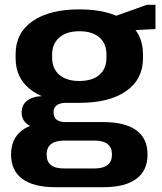

<svg xmlns="http://www.w3.org/2000/svg" viewBox="-20 -589 676 799"><path d="M310 -161Q186 -161 115.5 -210Q45 -259 45 -346V-364Q45 -452 115.5 -501Q186 -550 310 -550Q435 -550 505 -501Q575 -452 575 -364V-346Q575 -259 505 -210Q435 -161 310 -161ZM210 190Q120 190 73 155.5Q26 121 26 54Q26 -12 71.5 -46.5Q117 -81 209 -81H410Q500 -81 547 -47Q594 -13 594 54Q594 121 547 155.5Q500 190 410 190ZM373 112Q446 112 446 54Q446 -4 373 -4H248Q174 -4 174 54Q174 113 248 112ZM162 -53Q119 -53 94.5 -71.5Q70 -90 70 -121Q70 -153 94 -171Q118 -189 163 -189H310V-161H254Q229 -161 215.5 -150.5Q202 -140 203 -121Q203 -101 215.5 -91Q228 -81 253 -81H310V-53ZM310 -252Q364 -252 393.5 -277.5Q423 -303 423 -349V-362Q423 -408 393.5 -433.5Q364 -459 310 -459Q257 -459 227 -433Q197 -407 197 -362V-349Q197 -303 227 -277.5Q257 -252 310 -252ZM426 -510 591 -569H627V-468L426 -458Z"/></svg>

Font: Pathway Extreme 72pt
Style: Bold
Weight: 700
Designer: Eduardo Rodriguez Tunni
Foundry: Eduardo Rodriguez Tunni
Version: Version 1.001;gftools[0.9.26]